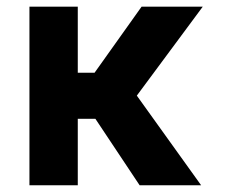

<svg xmlns="http://www.w3.org/2000/svg" viewBox="-20 -550 685 570"><path d="M210.9 -334H260.7L400.4 -530.3H582L386.2 -266.1L577.1 0H394.5L263.2 -197.3H210.9V0H67.4V-530.3H210.9Z"/></svg>

Font: Pretendard JP
Style: Bold
Weight: 700
Designer: Base glyphs from Inter by Rasmus Andersson; Hangeul glyphs from Noto Sans CJK(Source Han Sans) by Jang Soo-young and Kan
Foundry: Kil Hyung-jin
Version: Version 1.309